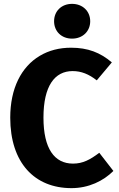

<svg xmlns="http://www.w3.org/2000/svg" viewBox="-20 -957 615 994"><path d="M353 -937C298 -937 260 -899 260 -847C260 -795 298 -757 353 -757C408 -757 447 -795 447 -847C447 -899 408 -937 353 -937ZM348 -710C287 -710 233 -696 186 -668C90 -611 33 -499 33 -348C33 -114 159 17 350 17C439 17 515 -20 567 -72L494 -166C446 -130 409 -110 358 -110C262 -110 205 -187 205 -348C205 -512 263 -589 356 -589C401 -589 440 -573 481 -541L559 -634C499 -685 435 -710 348 -710Z"/></svg>

Font: Fira Sans
Style: Bold
Weight: 700
Designer: Carrois Corporate & Edenspiekermann AG
Foundry: Carrois Corporate GbR & Edenspiekermann AG
Version: Version 4.203